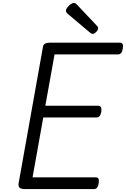

<svg xmlns="http://www.w3.org/2000/svg" viewBox="-20 -1289 859 1309"><path d="M148 0Q124 0 113.5 -9.5Q103 -19 107 -40L273 -970Q275 -984 286.5 -991Q298 -998 319 -998H798Q811 -998 816 -988.5Q821 -979 817 -958Q814 -937 806 -927.5Q798 -918 785 -918H352L289 -568H650Q663 -568 668 -558.5Q673 -549 671 -528Q667 -507 659 -497.5Q651 -488 638 -488H275L202 -80H633Q646 -80 651 -71Q656 -62 653 -40Q650 -20 642 -10Q634 0 621 0ZM611 -1058Q607 -1058 602.5 -1061Q598 -1064 592 -1068L445 -1192Q435 -1200 432.5 -1205Q430 -1210 430 -1217Q430 -1227 439.5 -1239Q449 -1251 461.5 -1260Q474 -1269 484 -1269Q490 -1269 494.5 -1266Q499 -1263 504 -1258L641 -1113Q647 -1106 648 -1102.5Q649 -1099 649 -1095Q649 -1085 636 -1071.5Q623 -1058 611 -1058Z"/></svg>

Font: Playwrite ZA
Style: Regular
Weight: 400
Designer: Veronika Burian, José Scaglione
Foundry: TypeTogether
Version: Version 1.002